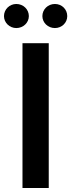

<svg xmlns="http://www.w3.org/2000/svg" viewBox="-41 -945 358 965"><path d="M204 -728H72V0H204ZM-21 -864C-21 -831 7 -804 41 -804C76 -804 104 -831 104 -864C104 -898 76 -925 41 -925C7 -925 -21 -898 -21 -864ZM172 -864C172 -831 200 -804 235 -804C270 -804 297 -831 297 -864C297 -898 270 -925 235 -925C200 -925 172 -898 172 -864Z"/></svg>

Font: Wafeq Semi Bold
Style: Regular
Weight: 600
Designer: Rasmus Andersson & Azza Alameddine
Foundry: Google & TypeTogether
Version: Version 3.000;January 28, 2025;FontCreator 15.0.0.3014 64-bi